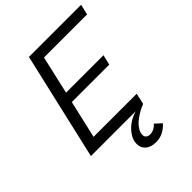

<svg xmlns="http://www.w3.org/2000/svg" viewBox="-254 -817 1163 1163"><g transform="rotate(-45 327.5 -235.0)"><path d="M639.2 -623H270L213.9 -377.9H534.7L519 -313H198.2L142.6 -70.8H511.7L496.1 0Q485.4 4.4 472.7 10.3Q460 16.1 438.5 29.3Q417 42.5 400.9 56.4Q384.8 70.3 372.3 90.3Q359.9 110.4 359.9 130.4Q359.9 145.5 370.1 153.6Q380.4 161.6 396 161.6Q412.1 161.6 428.7 153.3Q445.3 145 457 130.4L497.6 168Q450.7 220.2 389.2 220.2Q344.7 220.2 320.6 199.2Q296.4 178.2 296.4 145Q296.4 102.1 333.5 60.5Q370.6 19 432.1 0H48.8L208 -689.9H654.8Z"/></g></svg>

Font: HK Grotesk Italic
Style: Regular
Weight: 400
Italic angle: -13°
Designer: Alfredo Marco Pradil and Stefan Peev
Foundry: Hanken Design Co.
Version: Version 1.000;PS 001.000;hotconv 1.0.88;makeotf.lib2.5.64775